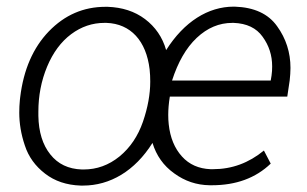

<svg xmlns="http://www.w3.org/2000/svg" viewBox="-20 -559 941 589"><path d="M310.1 -538.1C308.1 -538.1 305.7 -538.1 303.7 -538.1C236.3 -538.1 178.7 -513.2 129.9 -462.9C81.5 -412.6 52.2 -345.2 42 -261.2L41 -252.4C39.6 -239.3 39.1 -226.1 39.1 -213.4C39.1 -181.2 44.4 -147.5 56.2 -112.8C67.4 -78.1 88.4 -49.3 118.2 -26.4C147.9 -3.4 184.1 8.8 227.5 10.3C230 10.3 232.4 10.3 234.9 10.3C317.4 10.3 393.6 -34.2 447.8 -120.6C459.5 -82 481.4 -50.8 514.2 -27.3C546.9 -3.4 583 8.8 623.5 9.3C625.5 9.3 627.9 9.3 629.9 9.3C704.1 9.3 764.2 -12.7 810.5 -57.1L789.6 -97.2C743.2 -59.1 691.4 -40 633.8 -40C631.3 -40 628.4 -40 625.5 -40C589.8 -41.5 560.5 -54.2 538.1 -79.1C515.6 -104 502 -136.7 497.6 -177.7C496.6 -186.5 496.1 -195.8 496.1 -206.1C496.1 -223.1 497.6 -242.2 501 -262.7H861.3L868.7 -312.5C870.1 -325.7 871.1 -338.4 871.1 -350.6C871.1 -397.9 857.4 -440.9 830.1 -478.5C803.2 -516.6 759.8 -536.6 700.2 -538.6C699.2 -538.6 697.8 -538.6 696.8 -538.6C618.7 -538.6 544.9 -492.7 489.7 -405.3C478.5 -444.8 456.5 -476.6 424.8 -500.5C393.1 -524.4 354.5 -536.6 310.1 -538.1ZM97.7 -203.6C97.7 -208 97.7 -211.9 97.7 -216.3C97.7 -264.6 106.4 -311 124.5 -354.5C142.6 -397.9 167.5 -431.2 198.2 -454.1C229.5 -477.5 263.7 -488.8 300.3 -488.8C302.7 -488.8 304.7 -488.8 306.6 -488.8C380.9 -486.3 428.7 -433.6 439 -346.2C440.4 -333.5 440.9 -321.3 440.9 -308.6C440.9 -270.5 433.6 -229.5 418.5 -185.5C403.3 -141.6 379.4 -106 346.7 -79.1C313.5 -52.2 276.9 -39.1 236.8 -39.1C234.9 -39.1 232.9 -39.1 231 -39.1C189.9 -40.5 157.7 -55.7 134.3 -85.4C110.8 -114.7 98.6 -154.3 97.7 -203.6ZM696.8 -488.8C736.8 -487.3 766.6 -473.1 785.6 -446.3C805.2 -419.4 814.9 -389.2 814.9 -355.5C814.9 -346.2 814.5 -336.9 813 -327.1L810.5 -312H507.8C525.9 -368.2 550.8 -412.1 583.5 -442.9C616.2 -473.6 652.3 -488.8 692.9 -488.8C694.3 -488.8 695.3 -488.8 696.8 -488.8Z"/></svg>

Font: Roboto Light
Style: Italic
Weight: 300
Italic angle: -12°
Designer: Google
Version: Version 2.137; 2017